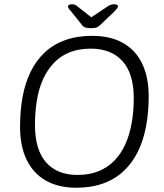

<svg xmlns="http://www.w3.org/2000/svg" viewBox="-20 -874 771 900"><path d="M337 6Q254 6 195 -27.5Q136 -61 105 -125Q74 -189 74 -280Q74 -355 86 -420.5Q98 -486 124 -538.5Q150 -591 190 -628.5Q230 -666 285.5 -686Q341 -706 412 -706Q497 -706 556 -673Q615 -640 646 -576.5Q677 -513 677 -422Q677 -347 664.5 -281Q652 -215 626 -162.5Q600 -110 559.5 -72Q519 -34 463.5 -14Q408 6 337 6ZM343 -54Q399 -54 442 -71.5Q485 -89 516.5 -121.5Q548 -154 568 -199Q588 -244 597.5 -298.5Q607 -353 607 -414Q607 -529 554 -587.5Q501 -646 406 -646Q350 -646 307 -629Q264 -612 233 -579.5Q202 -547 182 -503Q162 -459 153 -404.5Q144 -350 144 -288Q144 -172 196 -113Q248 -54 343 -54ZM514 -854Q524 -854 528.5 -851.5Q533 -849 533 -845Q533 -840 528.5 -834Q524 -828 516 -820L450 -757Q441 -748 432 -745Q423 -742 406 -742Q394 -742 386.5 -743.5Q379 -745 374.5 -747.5Q370 -750 365 -756L313 -821Q306 -828 302.5 -833.5Q299 -839 299 -843Q299 -849 304 -851.5Q309 -854 318 -854Q326 -854 332 -851.5Q338 -849 347 -841L408 -793L480 -841Q491 -849 499 -851.5Q507 -854 514 -854Z"/></svg>

Font: Asap Light
Style: Italic
Weight: 300
Italic angle: -6°
Designer: Pablo Cosgaya
Foundry: Omnibus-Type
Version: Version 3.001